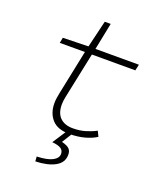

<svg xmlns="http://www.w3.org/2000/svg" viewBox="-154 -741 909 1063"><g transform="rotate(20 300.0 -210.0)"><path d="M306 12Q236 12 203 -25Q170 -62 170 -120Q170 -137 172.5 -152Q175 -167 178 -183L232 -444H84L90 -476L240 -480L278 -639H313L281 -480H537L529 -444H273L217 -176Q211 -149 211 -128Q211 -76 238 -50Q265 -24 313 -24Q353 -24 386.5 -34Q420 -44 448 -59L463 -28Q433 -9 393 1.5Q353 12 306 12ZM181 219 179 191Q240 189 270.5 173Q301 157 301 132Q301 111 284.5 100.5Q268 90 233 87L293 -5H328L283 67Q318 76 329.5 89.5Q341 103 340 125Q339 170 295.5 193.5Q252 217 181 219Z"/></g></svg>

Font: Source Code Pro Light
Style: Italic
Weight: 300
Italic angle: -11°
Monospace: yes
Designer: Paul D. Hunt, Teo Tuominen
Foundry: Adobe Systems Incorporated
Version: Version 1.050;PS 1.000;hotconv 16.6.51;makeotf.lib2.5.65220